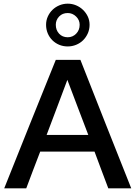

<svg xmlns="http://www.w3.org/2000/svg" viewBox="-20 -1026 737 1046"><path d="M3 0Q73 -176 143 -350Q213 -524 284 -700H418Q487 -524 556 -350Q625 -176 695 0H570Q551 -50 532.5 -99.5Q514 -149 495 -200H199Q179 -149 160.5 -99.5Q142 -50 123 0ZM234 -291H461Q432 -366 404 -440.5Q376 -515 347 -591Q318 -515 290.5 -440.5Q263 -366 234 -291ZM349 -773Q324 -773 302.5 -782Q281 -791 265 -807Q249 -823 240 -844.5Q231 -866 231 -891Q231 -915 240.5 -936Q250 -957 266 -972.5Q282 -988 303.5 -997Q325 -1006 349 -1006Q373 -1006 394.5 -997Q416 -988 432.5 -972Q449 -956 458.5 -935.5Q468 -915 468 -891Q468 -866 458.5 -844.5Q449 -823 433 -807Q417 -791 395 -782Q373 -773 349 -773ZM349 -823Q376 -823 395 -842.5Q414 -862 414 -891Q414 -917 394.5 -936Q375 -955 349 -955Q320 -955 302 -936Q284 -917 284 -891Q284 -862 302 -842.5Q320 -823 349 -823Z"/></svg>

Font: Rosa Sans Medium
Style: Regular
Weight: 500
Designer: Pentagram / MCKL
Foundry: Pentagram / MCKL
Version: Version 1.005;September 16, 2019;FontCreator 11.5.0.2425 64-